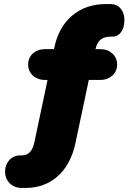

<svg xmlns="http://www.w3.org/2000/svg" viewBox="-20 -737 640 949"><path d="M87 192H107C231 192 323 112 353 -30L419 -342H477C524 -342 559 -374 559 -418C559 -462 524 -494 477 -494H452C461 -533 480 -556 528 -556H538C571 -556 595 -590 595 -637C595 -683 570 -717 525 -717H503C371 -717 273 -636 247 -494H201C154 -494 119 -462 119 -418C119 -374 154 -342 201 -342H215L150 -34C141 6 124 31 88 31H80C37 31 5 65 5 112C5 158 40 192 87 192Z"/></svg>

Font: SN Pro Black
Style: Regular
Weight: 900
Designer: Tobias Whetton
Foundry: Supernotes
Version: Version 1.001;Glyphs 3.2 (3249)